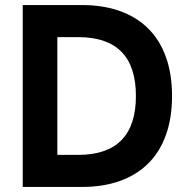

<svg xmlns="http://www.w3.org/2000/svg" viewBox="-20 -740 751 760"><path d="M70 0V-720H304Q389 -720 455.5 -696Q522 -672 567.8 -626Q613.5 -580 637.2 -513Q661 -446 661 -360Q661 -274 637.2 -207Q613.5 -140 567.8 -94Q522 -48 455.5 -24Q389 0 304 0ZM207 -127H290Q404 -127 461 -185.5Q518 -244 518 -360Q518 -593 290 -593H207Z"/></svg>

Font: Vela Sans ExtBd
Style: Regular
Weight: 800
Designer: Principal design: Mikhail Sharanda - project Manrope.
Design modification: Ravid Balaliev
Foundry: Mikhail Sharanda
Version: Version 1.001